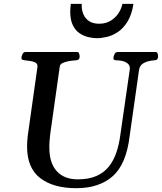

<svg xmlns="http://www.w3.org/2000/svg" viewBox="-20 -963 841 997"><path d="M376 14.2Q256.8 14.2 188.7 -38.3Q120.6 -90.8 120.6 -201.7Q120.6 -216.8 121.6 -231.4Q122.6 -246.1 124 -257.3L174.3 -614.3Q176.3 -631.3 164.1 -637.9Q151.9 -644.5 135.3 -646.5Q118.7 -648.4 105.2 -650.4Q91.8 -652.3 91.3 -660.2Q91.3 -670.9 96.7 -681.9Q102.1 -692.9 111.8 -692.9H380.9Q388.2 -692.9 390.9 -684.6Q393.6 -676.3 393.6 -668.9Q393.6 -650.9 375 -649.9Q356 -648.9 337.2 -645.5Q318.4 -642.1 305.2 -635.7Q292 -629.4 290.5 -618.7L240.7 -266.1Q238.3 -246.6 237.1 -227.8Q235.8 -209 236.3 -192.9Q236.8 -116.2 274.9 -74Q313 -31.7 384.3 -31.7Q441.4 -31.7 481 -49.3Q520.5 -66.9 545.2 -97.9Q569.8 -128.9 584 -170.4Q598.1 -211.9 604.5 -259.8L654.3 -605Q656.2 -625.5 637.5 -637.5Q618.7 -649.4 584 -649.9Q568.8 -649.9 568.8 -660.2Q568.8 -670.9 574.7 -681.9Q580.6 -692.9 589.8 -692.9H788.6Q796.4 -692.9 798.6 -684.3Q800.8 -675.8 800.8 -669.4Q800.8 -650.4 782.7 -649.9Q749 -647.9 727.1 -636Q705.1 -624 702.1 -600.6L653.3 -257.3Q636.2 -111.3 565.9 -48.6Q495.6 14.2 376 14.2ZM483.9 -764.6Q462.9 -764.6 438.7 -770.3Q414.6 -775.9 393.1 -790.3Q371.6 -804.7 358.2 -832Q344.7 -859.4 344.7 -902.8Q344.7 -912.1 345.5 -922.1Q346.2 -932.1 347.7 -942.9H404.8Q404.3 -940.4 404.3 -937.5Q404.3 -934.6 404.3 -932.1Q404.3 -909.2 413.6 -887.9Q422.9 -866.7 442.6 -853.3Q462.4 -839.8 495.1 -839.8Q529.3 -839.8 554.4 -855.2Q579.6 -870.6 595.2 -894.3Q610.8 -918 615.7 -942.9H672.9Q664.1 -886.2 642.3 -851.1Q620.6 -815.9 592.5 -797.1Q564.5 -778.3 535.6 -771.5Q506.8 -764.6 483.9 -764.6Z"/></svg>

Font: Gelasio Medium
Style: Italic
Weight: 500
Italic angle: -8.5°
Designer: Eben Sorkin
Foundry: Eben Sorkin
Version: Version 1.008